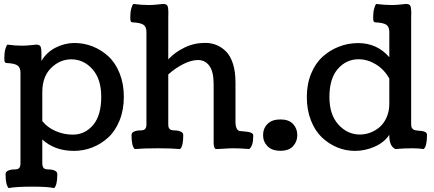

<svg xmlns="http://www.w3.org/2000/svg" viewBox="-20 -753 2204 975"><path d="M194.8 -285.2V-138.2Q220.7 -105.5 262.5 -87.4Q304.2 -69.3 349.6 -69.3Q411.6 -69.3 452.9 -118.2Q494.1 -167 494.1 -261.2Q494.1 -351.6 449.5 -401.6Q404.8 -451.7 342.3 -451.7Q283.7 -451.7 239.3 -407.5Q194.8 -363.3 194.8 -285.2ZM194.8 -44.4V75.7Q194.8 83 195.6 87.2Q196.3 91.3 199 96.7Q201.7 102.1 208.5 104.7Q215.3 107.4 226.1 107.4Q244.6 107.4 257.8 113.3Q271 119.1 271 130.9Q271 188 254.9 202.1Q222.2 194.8 144.5 194.8Q61 194.8 24.4 202.1Q8.3 187.5 8.3 130.9Q8.3 119.1 21.5 113.3Q34.7 107.4 53.2 107.4Q72.3 107.4 78.1 99.4Q84 91.3 84 76.7V-383.8Q84 -409.7 69.1 -420.4Q54.2 -431.2 11.7 -433.1Q5.4 -434.6 3.7 -439.5Q2 -444.3 2 -460.4Q2 -485.4 7.3 -504.4Q12.7 -523.4 18.1 -526.4Q55.7 -521 90.8 -521Q112.8 -521 137.2 -523.7Q161.6 -526.4 163.1 -526.4Q180.2 -526.4 185.3 -517.8Q190.4 -509.3 190.4 -478.5V-443.4Q215.8 -487.3 262.2 -511Q308.6 -534.7 358.4 -534.7Q406.7 -534.7 450.9 -517.1Q495.1 -499.5 530.8 -466.6Q566.4 -433.6 587.6 -380.4Q608.9 -327.1 608.9 -261.2Q608.9 -195.3 587.4 -141.8Q565.9 -88.4 530 -55.2Q494.1 -22 449.2 -4.4Q404.3 13.2 355.5 13.2Q258.3 13.2 194.8 -44.4Z M834.5 -658.2V-451.7Q869.1 -488.3 917.5 -511.7Q965.8 -535.2 1021 -535.2Q1052.7 -535.2 1079.3 -524.4Q1106 -513.7 1128.2 -491.2Q1150.4 -468.8 1163.1 -428.7Q1175.8 -388.7 1175.8 -334.5V-135.7Q1175.8 -89.4 1200.2 -87.4Q1204.1 -86.9 1211.2 -86.4Q1218.3 -85.9 1222.4 -85.4Q1226.6 -85 1232.4 -84.2Q1238.3 -83.5 1241.7 -82.8Q1245.1 -82 1249.8 -80.8Q1254.4 -79.6 1256.8 -78.1Q1259.3 -76.7 1261.7 -74.7Q1264.2 -72.8 1265.1 -70.1Q1266.1 -67.4 1266.1 -64Q1266.1 -10.3 1245.1 3.9Q1203.6 0 1164.1 0Q1144 0 1119.1 2Q1094.2 3.9 1081.5 3.9Q1076.2 3.9 1073 2.2Q1069.8 0.5 1067.4 -7.3Q1064.9 -15.1 1064.9 -29.8V-325.7Q1064.9 -389.2 1043.2 -418.7Q1021.5 -448.2 985.8 -448.2Q951.7 -448.2 910.9 -427.7Q870.1 -407.2 834.5 -375V-122.6Q834.5 -115.2 835.2 -111.1Q835.9 -106.9 838.6 -101.6Q841.3 -96.2 848.1 -93.5Q855 -90.8 865.7 -90.8Q884.3 -90.8 897.5 -85Q910.6 -79.1 910.6 -67.4Q910.6 -10.3 894.5 3.9Q848.6 0 781.7 0Q710.9 0 664.1 3.9Q647.9 -10.7 647.9 -67.4Q647.9 -79.1 661.1 -85Q674.3 -90.8 692.9 -90.8Q711.9 -90.8 717.8 -98.9Q723.6 -106.9 723.6 -121.6V-590.3Q723.6 -616.2 708.7 -627Q693.8 -637.7 651.4 -639.6Q645 -641.1 643.3 -646Q641.6 -650.9 641.6 -667Q641.6 -691.9 647 -710.9Q652.3 -730 657.7 -732.9Q698.2 -727.5 735.4 -727.5Q757.3 -727.5 781.7 -730.2Q806.2 -732.9 807.6 -732.9Q824.7 -732.9 829.8 -724.4Q835 -715.8 835 -685.1Q835 -681.6 834.7 -672.6Q834.5 -663.6 834.5 -658.2Z M1315.9 -66.9Q1315.9 -100.6 1338.4 -123.5Q1360.8 -146.5 1404.3 -146.5Q1446.8 -146.5 1468.3 -123.3Q1489.7 -100.1 1489.7 -66.9Q1489.7 -34.2 1468.3 -10.7Q1446.8 12.7 1404.3 12.7Q1360.8 12.7 1338.4 -10.5Q1315.9 -33.7 1315.9 -66.9Z M1957 -226.6V-354Q1931.2 -400.4 1888.7 -426.3Q1846.2 -452.1 1800.8 -452.1Q1738.3 -452.1 1695.6 -403.1Q1652.8 -354 1652.8 -260.3Q1652.8 -170.4 1698.7 -120.1Q1744.6 -69.8 1807.6 -69.8Q1835 -69.8 1861.3 -79.8Q1887.7 -89.8 1909.2 -108.9Q1930.7 -127.9 1943.8 -158.4Q1957 -189 1957 -226.6ZM2067.9 -658.2V-122.6Q2067.9 -115.7 2068.8 -111.1Q2069.8 -106.4 2073 -101.3Q2076.2 -96.2 2083.5 -93.3Q2090.8 -90.3 2102.5 -89.8Q2148.4 -87.9 2148.4 -69.3Q2148.4 -10.7 2131.8 3.9Q2105 0 2073.7 0Q2029.8 0 1987.8 3.9Q1957 -10.3 1957 -64V-68.4Q1930.7 -29.3 1882.3 -8.1Q1834 13.2 1782.7 13.2Q1735.8 13.2 1692.9 -4.4Q1649.9 -22 1615 -54.9Q1580.1 -87.9 1559.1 -141.1Q1538.1 -194.3 1538.1 -260.3Q1538.1 -326.2 1560.1 -379.4Q1582 -432.6 1618.9 -465.6Q1655.8 -498.5 1701.2 -516.1Q1746.6 -533.7 1795.9 -534.2H1798.8Q1895 -534.2 1957 -462.4V-590.3Q1957 -616.2 1942.1 -627Q1927.2 -637.7 1884.8 -639.6Q1878.4 -641.1 1876.7 -646Q1875 -650.9 1875 -667Q1875 -691.9 1880.4 -710.9Q1885.7 -730 1891.1 -732.9Q1931.6 -727.5 1968.8 -727.5Q1990.7 -727.5 2015.1 -730.2Q2039.6 -732.9 2041 -732.9Q2058.1 -732.9 2063.2 -724.4Q2068.4 -715.8 2068.4 -685.1Q2068.4 -681.6 2068.1 -672.6Q2067.9 -663.6 2067.9 -658.2Z"/></svg>

Font: Coustard
Style: Regular
Weight: 400
Foundry: vernon adams
Version: Version 1.001